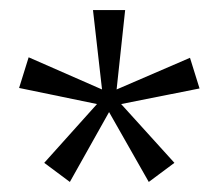

<svg xmlns="http://www.w3.org/2000/svg" viewBox="-20 -717 435 382"><path d="M377 -541 358 -602 212 -539 229 -697H165L183 -539L37 -603L18 -542L173 -510L68 -393L119 -355L197 -494L276 -355L327 -393L221 -510Z"/></svg>

Font: VL Bebas Neue Regular
Style: Regular
Weight: 400
Designer: Ryoichi Tsunekawa
Foundry: Ryoichi Tsunekawa
Version: Version 001.003